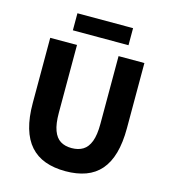

<svg xmlns="http://www.w3.org/2000/svg" viewBox="-120 -911 904 1020"><g transform="rotate(15 332.0 -401.5)"><path d="M333.8 12Q270.8 12 222.1 -5.7Q173.3 -23.5 140.2 -60.7Q107.1 -97.9 90.2 -155.7Q73.3 -213.5 73.3 -293.7V-651.7H220.5V-278.7Q220.5 -218.3 233.8 -182.3Q247.1 -146.3 272.2 -130.7Q297.3 -115.1 333.8 -115.1Q370.6 -115.1 396.2 -130.7Q421.8 -146.3 435.5 -182.3Q449.1 -218.3 449.1 -278.7V-651.7H591.2V-293.7Q591.2 -213.5 574.8 -155.7Q558.4 -97.9 526 -60.7Q493.6 -23.5 445.2 -5.7Q396.8 12 333.8 12ZM179.1 -721.3V-815.1H485.1V-721.3Z"/></g></svg>

Font: Mada
Style: Regular
Weight: 400
Designer: Khaled Hosny
Version: Version 1.5